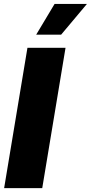

<svg xmlns="http://www.w3.org/2000/svg" viewBox="-20 -975 470 995"><path d="M319.6 -727.3 198.9 0H1.4L122.2 -727.3ZM167.6 -795.5 262.8 -954.5H430.4L296.9 -795.5Z"/></svg>

Font: Inter P Black
Style: Italic
Weight: 900
Italic angle: -9.40001°
Designer: Rasmus Andersson
Foundry: rsms
Version: Version 3.018;git-588b23468